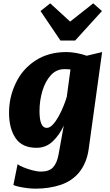

<svg xmlns="http://www.w3.org/2000/svg" viewBox="-20 -875 660 1147"><path d="M192 252Q169.5 252 142.8 248.8Q116 245.5 93.2 240.5Q70.5 235.5 60 230L85 106Q94.5 114 119.2 124.2Q144 134.5 173 142.2Q202 150 225 150Q274 150 297.5 124Q321 98 330 47L361 -125Q336.5 -70.5 295.8 -31.2Q255 8 198 8Q112 8 73 -50Q34 -108 34 -201Q34 -295 74 -378Q113 -461.5 191 -512.8Q269 -564 377 -564Q406.5 -564 440 -557.5Q473.5 -551 498 -542L590 -564L510 14Q504 58 489 93.5Q474 129 452 156Q408.5 207.5 340.8 229.8Q273 252 192 252ZM259 -111Q277.5 -111 296 -131Q314.5 -151 331 -181.2Q347.5 -211.5 360 -242.8Q372.5 -274 379 -297L401 -460Q393.5 -461 384.5 -461.5Q375.5 -462 365 -462Q317 -462 284 -426Q250.5 -389.5 233.2 -331.5Q216 -273.5 216 -211Q216 -111 259 -111ZM341 -633 222 -809 280 -855 399 -746 537 -855 589 -809 429 -633Z"/></svg>

Font: Merriweather Sans ExtraBold
Style: Italic
Weight: 800
Italic angle: -7.5°
Designer: Eben Sorkin
Foundry: Eben Sorkin
Version: Version 2.001; ttfautohint (v1.8.3)